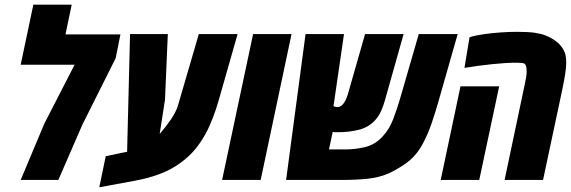

<svg xmlns="http://www.w3.org/2000/svg" viewBox="-20 -777 2465 829"><path d="M69.3 0 171.4 -243.2 302.2 -497.6H69.3L124 -756.8H289.6L262.7 -628.4H500L479.5 -525.9L336.4 -240.2L231.9 0Z M408.7 31.7 436.5 -102.5 506.3 -117.2Q512.2 -118.2 517.8 -119.4Q523.4 -120.6 528.8 -121.6L541.5 -629.9H704.6L692.4 -346.2L669.4 -198.7Q696.8 -230 718.3 -261.7Q740.7 -295.4 748 -320.3L838.4 -629.9H1005.9L922.4 -337.4Q921.4 -334 912.1 -304.7Q902.8 -275.4 885.3 -235.1Q867.7 -194.8 841.8 -157.7Q801.3 -98.6 735.1 -57.6Q668.9 -16.6 564.5 2.9Z M939 0 1072.8 -629.9H1238.8L1105.5 0Z M1215.3 0 1299.3 -629.9H1465.3L1419.9 -318.4Q1430.7 -314.5 1436.5 -314.5Q1439.9 -314.5 1446.8 -316.7Q1453.6 -318.8 1461.4 -327.6Q1466.8 -334.5 1472.2 -344.7Q1477.5 -355 1482.4 -371.6L1556.2 -629.9H1722.7L1641.1 -340.8Q1635.3 -319.8 1625.2 -297.1Q1615.2 -274.4 1597.7 -255.9Q1569.3 -226.1 1527.1 -216.1Q1484.9 -206.1 1439.9 -206.1Q1432.6 -206.1 1427 -206.3Q1421.4 -206.5 1416.5 -207L1400.4 -131.8H1468.3Q1515.6 -131.8 1557.6 -142.3Q1599.6 -152.8 1631.3 -187Q1660.2 -217.3 1677.2 -261.5Q1694.3 -305.7 1706.5 -348.1L1788.1 -629.9H1956.1L1872.1 -335.4Q1859.4 -290.5 1843 -242.9Q1826.7 -195.3 1804 -153.6Q1781.2 -111.8 1748.5 -84Q1731.9 -69.8 1705.8 -54Q1679.7 -38.1 1658.2 -28.3Q1616.7 -10.3 1566.2 -5.1Q1515.6 0 1452.6 0Z M2158.7 0 2245.1 -409.7Q2249 -426.8 2251.5 -441.7Q2253.9 -456.5 2253.9 -469.7Q2253.9 -496.6 2244.1 -502.4Q2237.8 -506.3 2209.5 -506.3Q2166 -506.3 2105.2 -500Q2044.4 -493.7 1985.4 -483.9L2007.3 -616.2Q2033.7 -624.5 2070.3 -629.6Q2106.9 -634.8 2144.8 -637.2Q2182.6 -639.6 2211.4 -639.6Q2262.2 -639.6 2289.3 -635.5Q2316.4 -631.3 2334 -624.5Q2365.2 -612.8 2388.7 -592.3Q2402.8 -580.1 2413.8 -560.8Q2424.8 -541.5 2424.8 -506.8Q2424.8 -485.8 2420.2 -456.8Q2415.5 -427.7 2408.7 -394.5L2324.7 0ZM1882.8 0 1968.3 -404.3H2135.3L2049.3 0Z"/></svg>

Font: Open Sans Condensed ExtraBold
Style: Italic
Weight: 800
Width: 3
Italic angle: -12°
Designer: Monotype Design Team
Foundry: Monotype Imaging Inc.
Version: Version 3.003; ttfautohint (v1.8.4)